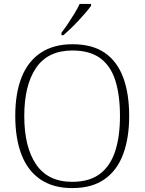

<svg xmlns="http://www.w3.org/2000/svg" viewBox="-20 -951 739 981"><path d="M349 10Q252 10 187 -34Q122 -78 90 -160.5Q58 -243 58 -359Q58 -475 90.5 -556.5Q123 -638 188.5 -681.5Q254 -725 350 -725Q452 -725 515.5 -681Q579 -637 609.5 -555Q640 -473 640 -358Q640 -247 609.5 -164Q579 -81 514.5 -35.5Q450 10 349 10ZM349 -22Q437 -22 490.5 -62.5Q544 -103 568.5 -178.5Q593 -254 593 -358Q593 -464 569.5 -539Q546 -614 492.5 -653.5Q439 -693 350 -693Q225 -693 164.5 -604.5Q104 -516 104 -358Q104 -200 164.5 -111Q225 -22 349 -22ZM294 -784Q309 -803 326.5 -829Q344 -855 360.5 -882Q377 -909 387 -931H445V-921Q436 -908 419 -888Q402 -868 381.5 -846Q361 -824 340.5 -804.5Q320 -785 304 -771H294Z"/></svg>

Font: Noto Rashi Hebrew ExtraLight
Style: Regular
Weight: 250
Version: Version 1.006